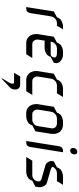

<svg xmlns="http://www.w3.org/2000/svg" viewBox="613 -1225 886 2152"><g transform="rotate(90 1056.0 -149.0)"><path d="M59.1 0 107.9 -309.1 173.8 -344.2 180.2 -359.9 186 -369.1 195.8 -381.8 201.2 -387.2 213.9 -395 230 -402.8 254.9 -410.2 270 -412.1H309.1L268.1 -344.2H235.8L220.2 -340.8L211.9 -338.9L204.1 -335L190.9 -326.2L187 -321.8L176.8 -309.1L170.9 -300.8L168 -292L163.1 -273.9L127.9 -50.8L123 -34.2L120.1 -24.9L115.2 -17.1L106 -7.8L98.1 -3.9L89.8 -2L74.2 0Z M361.3 -110.8 362.3 -128.9 391.6 -309.1 457.5 -344.2 463.4 -359.9 469.7 -369.1 479.5 -381.8 484.4 -387.2 496.6 -395 513.7 -402.8 538.6 -410.2 553.7 -412.1H600.6L614.7 -410.2L637.7 -402.8L650.4 -395L671.4 -377.9L678.7 -369.1L685.5 -352.1L687.5 -344.2V-335L686.5 -326.2L683.6 -309.1L617.7 -273.9L611.3 -257.8L605.5 -249L595.7 -235.8L590.3 -231L578.6 -224.1L561.5 -214.8L537.6 -208L522.5 -206.1H435.5L424.3 -137.2L423.3 -120.1L424.3 -110.8L427.7 -103L433.6 -89.8L436.5 -85.9L446.3 -77.1L452.6 -71.8L460.4 -69.8L475.6 -67.9H630.4L588.4 0H457.5L441.4 -2L420.4 -7.8L405.8 -17.1L386.7 -34.2L379.4 -43L368.7 -67.9L363.8 -85.9ZM446.3 -273.9H585.4L595.7 -275.9L599.6 -276.9L607.4 -280.8L614.7 -288.1L619.6 -295.9L621.6 -300.8L623.5 -309.1L624.5 -316.9L623.5 -323.2L622.6 -326.2L618.7 -331.1L612.3 -335.9L604.5 -339.8L597.7 -341.8L582.5 -344.2H519.5L503.4 -340.8L495.6 -338.9L487.3 -335L474.6 -326.2L470.7 -321.8L459.5 -309.1L454.6 -300.8L450.7 -292ZM627.4 -405.8Z M775.9 -110.8 776.9 -128.9 806.2 -309.1 872.1 -344.2 877.9 -359.9 884.3 -369.1 894 -381.8 898.9 -387.2 911.1 -395 928.2 -402.8 952.1 -410.2 968.3 -412.1H1066.9L1025.9 -344.2H934.1L918 -340.8L910.2 -338.9L901.9 -335L889.2 -326.2L885.3 -321.8L875 -309.1L869.1 -300.8L866.2 -292L860.8 -273.9L838.9 -137.2L837.9 -120.1L838.9 -110.8L842.3 -103L848.1 -89.8L851.1 -85.9L860.8 -77.1L868.2 -71.8L875 -69.8L890.1 -67.9H1043.9L1002 0H872.1L856 -2L835 -7.8L819.8 -17.1L801.3 -34.2L793.9 -43L783.2 -67.9L777.8 -85.9ZM795.9 136.2 836.9 67.9H932.1L947.3 69.8L954.1 71.8L960.9 77.1L971.2 85.9L975.1 89.8L980 102.1L982.9 110.8V120.1L981.9 136.2L981 146L975.1 163.1L969.2 170.9L959 184.1L864.3 273.9H856L902.8 196.8L912.1 179.2L917 163.1L918 153.8V145L912.1 139.2L906.2 136.2Z M1146.5 -110.8 1147.5 -128.9 1176.8 -309.1 1242.7 -344.2 1248.5 -359.9 1254.9 -369.1 1264.6 -381.8 1268.6 -387.2 1281.7 -395 1298.8 -402.8 1323.7 -410.2 1338.9 -412.1H1385.7L1399.9 -410.2L1422.9 -402.8L1435.5 -395L1457.5 -377.9L1462.9 -369.1L1474.6 -344.2L1479.5 -326.2L1480.5 -300.8V-283.2L1451.7 -103L1384.8 -67.9L1378.9 -50.8L1372.6 -43L1363.8 -28.8L1358.9 -24.9L1345.7 -17.1L1328.6 -7.8L1304.7 -2L1288.6 0H1242.7L1226.6 -2L1205.6 -7.8L1190.9 -17.1L1171.9 -34.2L1164.6 -43L1153.8 -67.9L1148.9 -85.9ZM1208.5 -120.1 1209.5 -110.8 1212.9 -103 1218.8 -89.8 1221.7 -85.9 1231.4 -77.1 1237.8 -71.8 1245.6 -69.8 1260.7 -67.9H1322.8L1338.9 -69.8L1345.7 -71.8L1354.5 -77.1L1368.7 -85.9L1373.5 -89.8L1382.8 -103L1388.7 -110.8L1390.6 -120.1L1394.5 -137.2L1416.5 -273.9L1418.5 -292V-300.8L1415.5 -309.1L1409.7 -321.8L1406.7 -326.2L1395.5 -335L1388.7 -338.9L1381.8 -340.8L1366.7 -344.2H1304.7L1288.6 -340.8L1280.8 -338.9L1272.5 -335L1259.8 -326.2L1255.9 -321.8L1244.6 -309.1L1239.7 -300.8L1235.8 -292L1231.4 -273.9L1209.5 -137.2Z M1560.5 0 1617.7 -359.9 1621.6 -377.9 1625.5 -387.2 1630.4 -395 1639.6 -402.8 1647.5 -408.2 1655.8 -410.2 1670.4 -412.1H1686.5L1628.4 -50.8L1624.5 -34.2L1621.6 -24.9L1616.7 -17.1L1606.4 -7.8L1599.6 -3.9L1590.3 -2L1575.7 0ZM1638.7 -519V-527.8L1639.6 -537.1L1643.6 -545.9L1644.5 -549.8L1650.4 -559.1L1656.7 -564L1664.6 -568.8L1668.5 -569.8L1676.8 -571.8H1684.6L1692.4 -569.8L1695.3 -568.8L1702.6 -564L1706.5 -559.1L1709.5 -549.8L1710.4 -545.9V-537.1L1708.5 -527.8L1705.6 -519L1704.6 -515.1L1698.7 -506.8L1692.4 -501L1684.6 -496.1L1680.7 -495.1L1672.4 -493.2H1664.6L1656.7 -495.1L1653.3 -496.1L1646.5 -501L1642.6 -506.8L1639.6 -515.1Z M1739.3 0 1781.2 -67.9H1943.4L1958.5 -69.8L1967.3 -71.8L1975.6 -77.1L1989.3 -85.9L1993.7 -89.8L2002.4 -103L2008.3 -110.8L2011.2 -120.1L2012.2 -126V-128.9L2013.7 -137.2L2012.2 -146L2007.3 -157.2L1998.5 -166L1982.4 -171.9L1834.5 -214.8L1820.3 -220.2L1806.6 -231L1794.4 -249L1786.6 -266.1L1784.7 -273.9L1785.6 -283.2V-292L1788.6 -309.1L1855.5 -344.2L1861.3 -359.9L1867.2 -369.1L1877.4 -381.8L1881.3 -387.2L1894.5 -395L1911.6 -402.8L1935.5 -410.2L1951.7 -412.1H2051.3L2010.3 -344.2H1917.5L1901.4 -340.8L1893.6 -338.9L1885.3 -335L1872.6 -326.2L1868.7 -321.8L1857.4 -309.1L1852.5 -300.8L1850.6 -294.9V-292L1854.5 -287.1L1861.3 -283.2L1882.3 -273.9L2030.3 -231L2045.4 -223.1L2054.2 -214.8L2064.5 -201.2L2070.3 -188L2075.2 -171.9L2077.6 -153.8V-137.2L2072.3 -103L2005.4 -67.9L1998.5 -50.8L1993.7 -43L1983.4 -28.8L1979.5 -24.9L1966.3 -17.1L1948.2 -7.8L1925.3 -2L1908.2 0Z"/></g></svg>

Font: Petahja
Style: Italic
Weight: 400
Designer: T. Christopher White
Version: Version 1.1